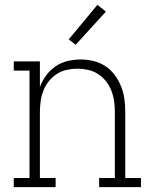

<svg xmlns="http://www.w3.org/2000/svg" viewBox="-20 -774 640 794"><path d="M37 0V-38H102V-482H37V-520H145V-414Q154 -439 170.5 -461.5Q187 -484 209.5 -499.5Q232 -515 259 -521.5Q286 -528 313 -528Q340 -528 367 -521.5Q394 -515 416.5 -500Q439 -485 455 -463Q471 -441 481 -416Q491 -391 494.5 -364Q498 -337 498 -310V-38H563V0H390V-38H455V-310Q455 -332 452 -354.5Q449 -377 441 -398Q433 -419 419 -437Q405 -455 386 -467.5Q367 -480 344.5 -485Q322 -490 300 -490Q278 -490 255.5 -485Q233 -480 214 -467.5Q195 -455 181 -437Q167 -419 159 -398Q151 -377 148 -354.5Q145 -332 145 -310V-38H210V0ZM293 -589 264 -611 383 -754 418 -726Z"/></svg>

Font: Iosevka Etoile Extralight
Style: Regular
Weight: 200
Designer: Belleve Invis
Foundry: Belleve Invis
Version: Version 22.1.2; ttfautohint (v1.8.4)